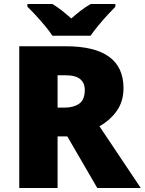

<svg xmlns="http://www.w3.org/2000/svg" viewBox="-20 -947 729 967"><path d="M311 -714Q602 -714 602 -503Q602 -438 569.5 -390.5Q537 -343 481 -311L689 0H470L319 -260H270V0H77V-714ZM308 -568H270V-405H306Q350 -405 378.5 -424.5Q407 -444 407 -494Q407 -529 384 -548.5Q361 -568 308 -568ZM244 -767Q229 -790 206.5 -817Q184 -844 160.5 -869.5Q137 -895 118 -913V-927H244Q270 -911 291.5 -894Q313 -877 339 -854Q365 -877 388 -894.5Q411 -912 437 -927H561V-913Q544 -896 520.5 -870.5Q497 -845 474.5 -817.5Q452 -790 436 -767Z"/></svg>

Font: Noto Sans Oriya Blk
Style: Regular
Weight: 900
Designer: Amélie Bonet and Sol Matas
Foundry: Google LLC
Version: Version 2.006; ttfautohint (v1.8.4.7-5d5b)